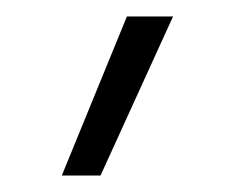

<svg xmlns="http://www.w3.org/2000/svg" viewBox="-20 -67 285 233"><path d="M134 -47H190L102 146H55Z"/></svg>

Font: Prompt ExtraLight
Style: Regular
Weight: 275
Designer: Katatrad Team
Foundry: CadsonDemak
Version: Version 1.000